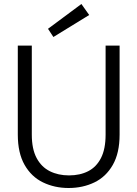

<svg xmlns="http://www.w3.org/2000/svg" viewBox="-20 -928 687 960"><path d="M323 12Q253 12 195 -16Q137 -44 103 -103.5Q69 -163 69 -255V-700H139V-255Q139 -183 163 -138Q187 -93 229 -72Q271 -51 325 -51Q380 -51 421 -72Q462 -93 485 -138Q508 -183 508 -255V-700H578V-255Q578 -163 544 -103.5Q510 -44 452 -16Q394 12 323 12ZM247 -743 220 -784 387 -908 426 -853Z"/></svg>

Font: DM Sans 9pt Light
Style: Regular
Weight: 300
Version: Version 4.004;gftools[0.9.30]